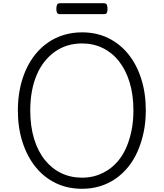

<svg xmlns="http://www.w3.org/2000/svg" viewBox="-20 -1154 1016 1193"><path d="M490 19Q399 19 326 -16.5Q253 -52 201 -116.5Q149 -181 120 -270.5Q91 -360 91 -468Q91 -540 104 -603.5Q117 -667 141.5 -721Q166 -775 200.5 -817.5Q235 -860 279.5 -890.5Q324 -921 377 -937Q430 -953 490 -953Q579 -953 651.5 -918Q724 -883 776.5 -818.5Q829 -754 857.5 -664.5Q886 -575 886 -468Q886 -396 872.5 -332Q859 -268 835 -213.5Q811 -159 776.5 -116.5Q742 -74 698 -43.5Q654 -13 601.5 3Q549 19 490 19ZM490 -50Q537 -50 578 -63Q619 -76 655 -100.5Q691 -125 719.5 -161Q748 -197 767.5 -244Q787 -291 798 -346.5Q809 -402 809 -468Q809 -565 785.5 -642Q762 -719 719.5 -773Q677 -827 618.5 -855.5Q560 -884 490 -884Q442 -884 400.5 -871.5Q359 -859 323 -834Q287 -809 258 -773Q229 -737 209 -690.5Q189 -644 178.5 -588.5Q168 -533 168 -468Q168 -370 191.5 -292.5Q215 -215 258 -161Q301 -107 360 -78.5Q419 -50 490 -50ZM353 -1066Q339 -1066 334.5 -1075Q330 -1084 330 -1098Q330 -1114 334.5 -1124Q339 -1134 353 -1134H625Q640 -1134 644 -1124Q648 -1114 648 -1098Q648 -1084 644 -1075Q640 -1066 625 -1066Z"/></svg>

Font: Playwrite US Modern Light
Style: Regular
Weight: 300
Designer: Veronika Burian, José Scaglione
Foundry: TypeTogether
Version: Version 1.003